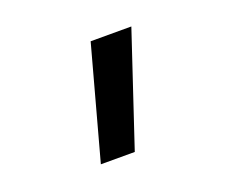

<svg xmlns="http://www.w3.org/2000/svg" viewBox="-67 -253 634 532"><g transform="rotate(-20 250.0 13.0)"><path d="M150 178 240 -152H360L250 178Z"/></g></svg>

Font: Iosevka Curly Semibold
Style: Regular
Weight: 600
Monospace: yes
Designer: Belleve Invis
Foundry: Belleve Invis
Version: Version 22.1.2; ttfautohint (v1.8.4)